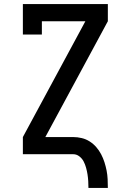

<svg xmlns="http://www.w3.org/2000/svg" viewBox="-20 -755 640 940"><path d="M413 165Q413 148 412 131.5Q411 115 408.5 99Q406 83 401.5 66.5Q397 50 389.5 35.5Q382 21 368.5 10.5Q355 0 338 0H92V-84L398 -651H185V-586H92V-735H508V-651L202 -84H338Q359 -84 380 -79Q401 -74 419 -62.5Q437 -51 451 -35Q465 -19 475 0Q485 19 491.5 39.5Q498 60 502 80.5Q506 101 507 122.5Q508 144 508 165Z"/></svg>

Font: Iosevka Etoile Medium
Style: Regular
Weight: 500
Designer: Belleve Invis
Foundry: Belleve Invis
Version: Version 22.1.2; ttfautohint (v1.8.4)